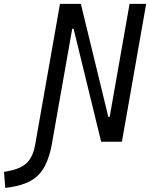

<svg xmlns="http://www.w3.org/2000/svg" viewBox="-149 -713 755 966"><path d="M359.9 0 221.2 -568.4H214.4L114.7 -3.9L113.8 2.9Q101.1 76.7 75.9 123.8Q50.8 170.9 6.6 196Q-37.6 221.2 -107.4 230.5L-122.6 232.4L-128.9 151.9L-107.9 147.9Q-43 135.7 -12.9 105.5Q17.1 75.2 27.8 16.1L32.7 -12.2L152.8 -693.4H257.8L396 -125H402.8L502.9 -693.4H586.4L464.4 0Z"/></svg>

Font: Cascadia Mono PL SemiLight
Style: Italic
Weight: 350
Italic angle: -10°
Monospace: yes
Designer: Aaron Bell
Foundry: Saja Typeworks
Version: Version 2404.023; ttfautohint (v1.8.4)